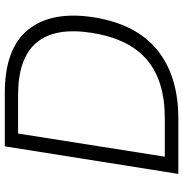

<svg xmlns="http://www.w3.org/2000/svg" viewBox="-2 -742 745 780"><g transform="rotate(-90 370.0 -352.5)"><path d="M53 0 165 -705H382Q563 -705 639.5 -609.5Q716 -514 689 -342Q661 -170 555.5 -85Q450 0 277 0ZM123 -55H280Q431 -55 516.5 -127.5Q602 -200 626 -351Q673 -651 374 -651H217Z"/></g></svg>

Font: Mulish Light
Style: Italic
Weight: 300
Italic angle: -9°
Designer: Vernon Adams
Foundry: Vernon Adams
Version: Version 3.603; ttfautohint (v1.8.3)